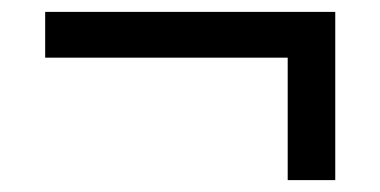

<svg xmlns="http://www.w3.org/2000/svg" viewBox="-20 -447 640 323"><path d="M464 -144V-350H56V-427H544V-144Z"/></svg>

Font: Nunito Sans 7pt SemiBold
Style: Regular
Weight: 600
Designer: Vernon Adams
Foundry: Vernon Adams
Version: Version 3.101;gftools[0.9.27]